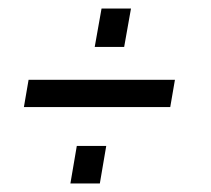

<svg xmlns="http://www.w3.org/2000/svg" viewBox="-20 -431 494 450"><path d="M271 -321H202L218 -411H287ZM214 -1H145L160 -89H229ZM36 -180 47 -244H390L379 -180Z"/></svg>

Font: Marvel
Style: Italic
Weight: 400
Italic angle: -12°
Designer: Carolina Trebol
Foundry: Carolina Trebol
Version: Version 1.001